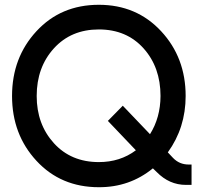

<svg xmlns="http://www.w3.org/2000/svg" viewBox="-20 -780 847 810"><path d="M788.1 -85.9V0H764.2Q694.3 0 641.1 -54.2L625 -69.8Q526.9 10.3 397 9.8Q236.8 9.8 133.8 -101.6Q30.8 -212.9 30.8 -375Q30.8 -537.1 133.8 -648.4Q236.8 -759.8 397 -759.8Q556.2 -759.8 659.7 -648.4Q763.2 -537.1 763.2 -375Q763.2 -241.2 688 -137.2L710 -113.8Q736.8 -85.9 775.9 -85.9ZM397 -96.2Q486.8 -96.2 553.2 -146L435.1 -270L498 -334L612.8 -213.9Q656.7 -283.7 657.2 -375Q657.2 -496.1 585.7 -575.9Q514.2 -655.8 397 -655.8Q279.8 -655.8 207.3 -575.9Q134.8 -496.1 134.8 -375Q134.8 -255.9 207.3 -176Q279.8 -96.2 397 -96.2Z"/></svg>

Font: Oakes Grotesk
Style: Medium
Weight: 500
Designer: Samuel Oakes
Foundry: Samuel Oakes
Version: Version 1.0 | wf-rip DC20170320